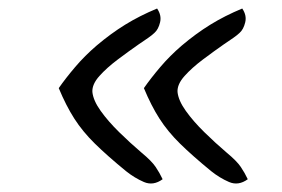

<svg xmlns="http://www.w3.org/2000/svg" viewBox="-20 -488 662 451"><path d="M562 -67Q540 -51 518 -60.5Q496 -70 476 -86Q432 -122 403 -150.5Q374 -179 354.5 -209.5Q335 -240 318 -281Q334 -304 356.5 -330.5Q379 -357 407 -381Q440 -409 474 -430Q508 -451 549 -468Q560 -452 556 -435.5Q552 -419 543 -411Q538 -406 528 -399Q518 -392 506 -384Q483 -368 457 -348.5Q431 -329 413.5 -309.5Q396 -290 397 -272Q399 -252 416.5 -227.5Q434 -203 460 -177.5Q486 -152 513 -129Q536 -110 545.5 -96Q555 -82 562 -67ZM362 -67Q340 -51 318 -60.5Q296 -70 276 -86Q232 -122 203 -150.5Q174 -179 154.5 -209.5Q135 -240 118 -281Q134 -304 156.5 -330.5Q179 -357 207 -381Q240 -409 274 -430Q308 -451 349 -468Q360 -452 356 -435.5Q352 -419 343 -411Q338 -406 328 -399Q318 -392 306 -384Q283 -368 257 -348.5Q231 -329 213.5 -309.5Q196 -290 197 -272Q199 -252 216.5 -227.5Q234 -203 260 -177.5Q286 -152 313 -129Q336 -110 345.5 -96Q355 -82 362 -67Z"/></svg>

Font: Yuji Hentaigana Akari
Style: Regular
Weight: 400
Designer: Kataoka Yuji
Foundry: Kinuta Font Factory
Version: Version 3.002